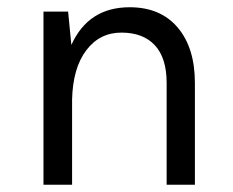

<svg xmlns="http://www.w3.org/2000/svg" viewBox="-20 -510 643 530"><path d="M100 0V-478H168L177 -386Q224 -490 338 -490Q423 -490 470.5 -434Q518 -378 518 -281V0H440V-281Q440 -350 407.5 -385Q375 -420 315 -420Q255 -420 218 -371Q181 -322 179 -235V0Z"/></svg>

Font: Karmilla
Style: Regular
Weight: 400
Designer: Jonathan Pinhorn
Version: Version 1.000